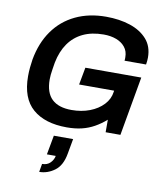

<svg xmlns="http://www.w3.org/2000/svg" viewBox="-105 -782 1003 1177"><g transform="rotate(10 397.0 -194.0)"><path d="M339 12Q202 12 126.5 -53.5Q51 -119 51 -256Q51 -283 53.5 -309.5Q56 -336 60 -361Q79 -467 132.5 -542.5Q186 -618 269.5 -658Q353 -698 460 -698Q543 -698 609.5 -676Q676 -654 715.5 -609.5Q755 -565 755 -496Q755 -486 754 -475Q753 -464 751 -452H617Q618 -458 618 -463.5Q618 -469 618 -474Q618 -511 597.5 -536.5Q577 -562 542.5 -575Q508 -588 464 -588Q390 -588 335.5 -562Q281 -536 246.5 -486.5Q212 -437 198 -366Q194 -341 191 -322.5Q188 -304 186.5 -289Q185 -274 185 -260Q185 -177 226.5 -137.5Q268 -98 349 -98Q411 -98 462 -117.5Q513 -137 546 -172Q579 -207 585 -253L586 -260H368L388 -368H736L671 0H579V-78Q546 -49 509.5 -28.5Q473 -8 431.5 2Q390 12 339 12ZM220 310 229 259Q261 259 280 239.5Q299 220 303 196H248L270 76H390L373 170Q360 245 315.5 277.5Q271 310 220 310Z"/></g></svg>

Font: Archivo Variable SemiBold
Style: Italic
Weight: 600
Italic angle: -10°
Designer: Hector Gatti
Foundry: Omnibus-Type
Version: Version 2.001